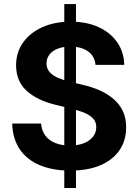

<svg xmlns="http://www.w3.org/2000/svg" viewBox="-20 -846 695 964"><path d="M302.8 98V-825.5H361.4V98ZM332.7 10.6Q245.4 10.6 180.6 -16.3Q115.9 -43.1 79.8 -95.7Q43.6 -148.4 41.3 -225.8H186.4Q189.2 -189 208.3 -164.3Q227.3 -139.7 259.2 -127.4Q291 -115.1 331.1 -115.1Q370.9 -115.1 400.6 -126.8Q430.3 -138.4 446.8 -159.4Q463.3 -180.4 463.3 -207.9Q463.3 -233 448.5 -249.8Q433.7 -266.7 405.8 -278.7Q377.8 -290.8 337.9 -300.2L257.9 -320.1Q165.6 -342.6 113.2 -390.7Q60.8 -438.8 60.8 -518.2Q60.8 -584 96.4 -633.3Q132 -682.6 193.7 -709.9Q255.5 -737.3 334.5 -737.3Q415.3 -737.3 475.3 -709.7Q535.4 -682 568.9 -633.1Q602.5 -584.1 603.7 -520.2H459.6Q455.4 -563.9 422.1 -588Q388.9 -612 333.2 -612Q295.3 -612 268.4 -601.1Q241.6 -590.2 227.6 -571.1Q213.6 -552 213.6 -527.6Q213.6 -500.9 229.9 -483.2Q246.2 -465.6 272.9 -454.5Q299.6 -443.4 330.1 -436L395.8 -420Q441.7 -409.5 481.3 -391.9Q520.9 -374.3 550.6 -348.7Q580.4 -323.1 596.9 -288Q613.4 -253 613.4 -207.2Q613.4 -141 580.1 -92Q546.7 -43 483.9 -16.2Q421.1 10.6 332.7 10.6Z"/></svg>

Font: Inter Variable LoSnoCo
Style: Regular
Weight: 400
Designer: Rasmus Andersson
Foundry: rsms
Version: Version 4.000;git-a52131595; featfreeze: case,dlig,ss01,ss02